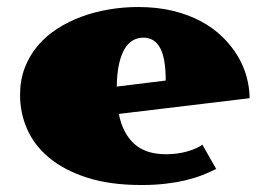

<svg xmlns="http://www.w3.org/2000/svg" viewBox="-20 -513 748 542"><path d="M36.6 -244.6Q36.6 -286.6 49.8 -321.3Q63 -356 86.2 -383.5Q109.4 -411.1 141.1 -431.6Q172.9 -452.1 210 -465.8Q247.1 -479.5 287.6 -486.3Q328.1 -493.2 369.6 -493.2Q424.3 -493.2 469 -482.2Q513.7 -471.2 548.6 -452.1Q583.5 -433.1 609.1 -407.7Q634.8 -382.3 651.6 -353.8Q668.5 -325.2 676.5 -294.9Q684.6 -264.6 684.6 -235.8L315.4 -191.4Q326.2 -137.2 358.4 -107.4Q390.6 -77.6 448.7 -77.6Q480.5 -77.6 508.1 -85.4Q535.6 -93.3 551.3 -104.5L590.3 -36.1Q572.3 -26.9 551 -18.6Q529.8 -10.3 504.2 -4.2Q478.5 2 447.5 5.6Q416.5 9.3 379.4 9.3Q290.5 9.3 226.1 -11.5Q161.6 -32.2 119.4 -67.1Q77.1 -102.1 56.9 -147.9Q36.6 -193.8 36.6 -244.6ZM447.8 -285.6Q447.8 -349.1 431.9 -377.9Q416 -406.7 384.8 -406.7Q368.7 -406.7 355 -398.9Q341.3 -391.1 331.5 -374.5Q321.8 -357.9 315.9 -331.8Q310.1 -305.7 309.6 -268.6Z"/></svg>

Font: Poller One
Style: Regular
Weight: 400
Designer: Yvonne Schttler
Foundry: Yvonne Schttler
Version: Version 1.002